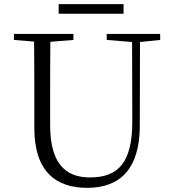

<svg xmlns="http://www.w3.org/2000/svg" viewBox="-20 -888 832 923"><path d="M262 -822H574V-868H262ZM493 -696 615 -686 616 -304C616 -111 552 -35 413 -35C294 -35 221 -102 221 -288V-389C221 -491 221 -589 222 -687L333 -696V-725H47V-696L144 -688C145 -589 145 -489 145 -389V-273C145 -66 246 15 399 15C562 15 651 -81 652 -281L653 -686L750 -696V-725H493Z"/></svg>

Font: Noto Serif HK Light
Style: Regular
Weight: 300
Designer: Ryoko NISHIZUKA 西塚涼子 (kana & ideographs); Frank Grießhammer (Latin, Greek & Cyrillic); Wenlong ZHANG 张文龙 (bopomofo); San
Foundry: Adobe
Version: Version 2.001;hotconv 1.1.0;makeotfexe 2.6.0